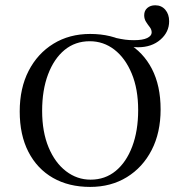

<svg xmlns="http://www.w3.org/2000/svg" viewBox="-20 -714 700 745"><path d="M515.3 -530.6Q502.4 -530.6 486.3 -532.7Q470.2 -534.7 451.6 -540.3L429 -566.9Q450.8 -562.1 466.1 -560.1Q481.5 -558.1 500 -558.1Q533.9 -558.1 551.2 -566.5Q568.5 -575 568.5 -587.9Q568.5 -599.2 561.3 -608.5Q554 -617.7 546.8 -629Q539.5 -640.3 539.5 -654.8Q539.5 -672.6 551.6 -683.1Q563.7 -693.5 582.3 -693.5Q606.5 -693.5 621.4 -676.2Q636.3 -658.9 636.3 -631.5Q636.3 -589.5 602.4 -560.1Q568.5 -530.6 515.3 -530.6ZM329.8 11.3Q246.8 11.3 185.5 -23.8Q124.2 -58.9 90.3 -124.6Q56.5 -190.3 56.5 -281.5Q56.5 -371.8 91.1 -439.1Q125.8 -506.5 187.5 -544.4Q249.2 -582.3 329.8 -582.3Q412.9 -582.3 474.2 -547.2Q535.5 -512.1 569.4 -446.8Q603.2 -381.5 603.2 -289.5Q603.2 -199.2 568.5 -131.9Q533.9 -64.5 472.2 -26.6Q410.5 11.3 329.8 11.3ZM331.5 -16.9Q387.9 -16.9 429 -50.8Q470.2 -84.7 493.1 -145.6Q516.1 -206.5 516.1 -287.1Q516.1 -368.5 491.1 -428.6Q466.1 -488.7 423.8 -521.4Q381.5 -554 328.2 -554Q271.8 -554 230.6 -520.2Q189.5 -486.3 166.5 -425.4Q143.5 -364.5 143.5 -283.9Q143.5 -202.4 168.5 -142.3Q193.5 -82.3 236.3 -49.6Q279 -16.9 331.5 -16.9Z"/></svg>

Font: Playfair 5pt SemiExpanded Light
Style: Regular
Weight: 400
Version: Version 2.203